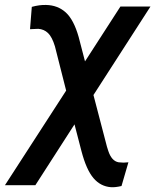

<svg xmlns="http://www.w3.org/2000/svg" viewBox="-55 -555 636 786"><path d="M133.8 -534.7Q181.6 -533.7 214.4 -503.9Q247.1 -474.1 267.1 -403.3L293 -303.7L438 -528.3H561L327.6 -166L382.8 45.4L388.2 62.5Q401.9 104.5 430.7 109.4L450.7 110.8L470.7 109.4L442.4 206.5Q417.5 212.4 399.9 211.4Q356.9 208.5 327.6 174.1Q298.3 139.6 278.3 63L250 -45.9L89.8 203.1H-34.7L215.8 -184.1L169.9 -365.2Q158.2 -403.8 141.6 -419.7Q125 -435.5 101.6 -437L67.9 -435.5L75.2 -526.9Q106.9 -535.6 133.8 -534.7Z"/></svg>

Font: Roboto Medium
Style: Italic
Weight: 500
Italic angle: -12°
Designer: Google
Version: Version 2.134; 2016